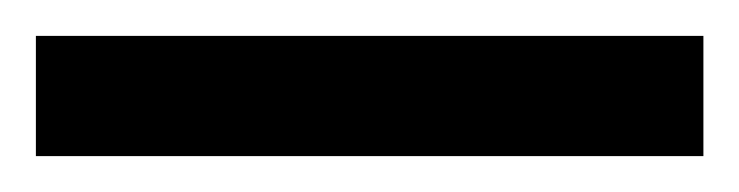

<svg xmlns="http://www.w3.org/2000/svg" viewBox="-21 70 412 107"><path d="M-1 90V157H371V90Z"/></svg>

Font: Noto Sans Devanagari SemiCondensed Medium
Style: Regular
Weight: 500
Width: 4
Designer: Jelle Bosma - Monotype Design Team
Foundry: Monotype Imaging Inc.
Version: Version 2.004